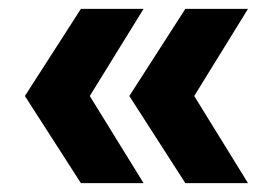

<svg xmlns="http://www.w3.org/2000/svg" viewBox="-20 -481 615 432"><path d="M303 -461 182 -265 303 -69H162L36 -265L162 -461ZM538 -461 417 -265 538 -69H397L271 -265L397 -461Z"/></svg>

Font: Prodigy Sans
Style: Bold
Weight: 700
Designer: Wei Huang
Foundry: Wei Huang
Version: Version 1.003; ttfautohint (v1.8.3)